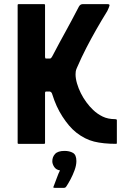

<svg xmlns="http://www.w3.org/2000/svg" viewBox="-20 -693 597 925"><path d="M69 0Q65 0 65 -4Q65 -171 65 -337Q65 -503 65 -669Q65 -673 69 -673Q72 -673 90 -673Q108 -673 131 -673Q154 -673 172 -673Q190 -673 193 -673Q197 -673 197 -669Q197 -631 197 -601Q197 -571 197 -544Q197 -517 197 -487Q197 -457 197 -419Q197 -416 198 -413.5Q199 -411 201 -411H221Q224 -411 227 -414.5Q230 -418 232 -422Q252 -460 267 -488Q282 -516 296 -541Q310 -566 325 -594.5Q340 -623 360 -661Q364 -668 368.5 -670.5Q373 -673 378 -673Q381 -673 398.5 -673Q416 -673 438 -673Q460 -673 478 -673Q496 -673 499 -673Q509 -673 507.5 -666Q506 -659 497 -640Q468 -593 443.5 -550Q419 -507 396 -462.5Q373 -418 350 -365Q346 -356 345 -349Q344 -342 344 -335Q344 -315 351 -291Q358 -267 369.5 -244Q381 -221 396.5 -200Q412 -179 429 -163Q449 -144 474.5 -131.5Q500 -119 535 -119Q537 -119 540 -118Q543 -117 543 -115V-5Q543 0 540 0Q477 0 433 -11Q389 -22 348 -54Q329 -69 312.5 -88.5Q296 -108 280.5 -132Q265 -156 253 -182.5Q241 -209 232 -238Q230 -246 226 -249Q222 -252 221 -252Q215 -252 210.5 -252Q206 -252 201 -252Q201 -252 199 -251Q197 -250 197 -245Q197 -206 197 -178Q197 -150 197 -124.5Q197 -99 197 -71Q197 -43 197 -4Q197 0 193 0Q190 0 172 0Q154 0 131 0Q108 0 90 0Q72 0 69 0ZM348 83Q348 103 339.5 126.5Q331 150 319.5 171.5Q308 193 299 206Q295 212 288 212Q277 212 265.5 212Q254 212 244 212Q237 212 237 209.5Q237 207 241 198Q246 186 254 163.5Q262 141 269 128Q250 125 241 111Q232 97 232 84Q232 63 245.5 48.5Q259 34 291 34Q315 34 331.5 43.5Q348 53 348 83Z"/></svg>

Font: Glory Thin
Style: Bold
Weight: 700
Version: Version 1.011